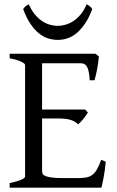

<svg xmlns="http://www.w3.org/2000/svg" viewBox="-20 -862 536 882"><path d="M465.8 -119.1Q461.9 -77.1 455.8 -45.7Q449.7 -14.2 445.8 0H24.4V-21Q57.6 -27.8 76.4 -35.9Q95.2 -43.9 95.2 -50.8V-564Q95.2 -569.8 77.4 -578.6Q59.6 -587.4 24.4 -594.2V-615.2H418L434.1 -603Q433.1 -590.3 431.2 -575.2Q429.2 -560.1 426.3 -544.9Q423.3 -529.8 420.2 -516.1Q417 -502.4 414.1 -493.2H392.1Q391.1 -515.6 387.9 -530.8Q384.8 -545.9 379.9 -554.9Q375 -564 367.9 -567.6Q360.8 -571.3 352.1 -571.3H173.3V-358.9H371.1L383.8 -345.2Q379.9 -338.4 374.3 -330.6Q368.7 -322.8 362.5 -315.2Q356.4 -307.6 350.3 -301.3Q344.2 -294.9 338.9 -291Q331.5 -298.3 323 -303.2Q314.5 -308.1 303.5 -311.5Q292.5 -314.9 277.6 -316.4Q262.7 -317.9 242.2 -317.9H173.3V-75.2Q173.3 -67.9 176.8 -62.3Q180.2 -56.6 190.9 -52.5Q201.7 -48.3 221.2 -46.1Q240.7 -43.9 272.9 -43.9H335.9Q358.4 -43.9 374.3 -46.4Q390.1 -48.8 402.3 -57.4Q414.6 -65.9 424.6 -82.5Q434.6 -99.1 444.8 -127.9ZM403.8 -820.3Q389.2 -780.8 370.8 -753.9Q352.5 -727.1 332.3 -710.2Q312 -693.4 290 -686Q268.1 -678.7 246.1 -678.7Q222.2 -678.7 199.7 -686Q177.2 -693.4 157 -710.2Q136.7 -727.1 118.9 -753.9Q101.1 -780.8 86.4 -820.3Q92.3 -829.1 98.1 -833.7Q104 -838.4 112.3 -842.3Q124.5 -814.5 140.4 -795.4Q156.2 -776.4 173.8 -764.9Q191.4 -753.4 209.7 -748.3Q228 -743.2 244.1 -743.2Q261.2 -743.2 280 -748.3Q298.8 -753.4 316.7 -764.9Q334.5 -776.4 350.3 -795.4Q366.2 -814.5 377.9 -842.3Q386.2 -838.4 392.1 -833.7Q397.9 -829.1 403.8 -820.3Z"/></svg>

Font: Gentium Plus Eur
Style: Regular
Weight: 400
Designer: J. Victor Gaultney, Annie Olsen, Iska Routamaa, Becca Hirsbrunner
Foundry: SIL International
Version: Version 5.000